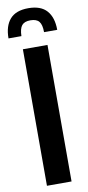

<svg xmlns="http://www.w3.org/2000/svg" viewBox="-118 -1081 512 1122"><g transform="rotate(-10 137.5 -520.5)"><path d="M-6.8 -887.2Q-6.8 -960.4 28.3 -1000.7Q63.5 -1041 137.2 -1041Q211.4 -1041 246.8 -1000.7Q282.2 -960.4 282.2 -887.2H204.1Q204.1 -931.2 188.7 -950.2Q173.3 -969.2 137.2 -969.2Q101.6 -969.2 86.2 -950.2Q70.8 -931.2 69.8 -887.2ZM64.9 0V-810.1H210.9V0Z"/></g></svg>

Font: Oswald Medium
Style: Regular
Weight: 500
Designer: Vernon Adams
Foundry: Vernon Adams
Version: Version 4.103